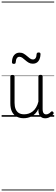

<svg xmlns="http://www.w3.org/2000/svg" viewBox="-20 -1435 686 2360"><path d="M270 18Q222 18 185 -1.5Q148 -21 127.5 -61.5Q107 -102 107 -166V-496Q107 -505 113 -509.5Q119 -514 132 -514Q146 -514 152.5 -509.5Q159 -505 159 -496V-171Q159 -127 171.5 -95.5Q184 -64 210 -47Q236 -30 277 -30Q306 -30 333 -39Q360 -48 383 -66.5Q406 -85 424 -115Q442 -145 452 -186V-496Q452 -506 458.5 -510.5Q465 -515 479 -515Q492 -515 498 -510.5Q504 -506 504 -496V-93Q504 -73 508.5 -58.5Q513 -44 523 -36.5Q533 -29 547 -29Q557 -29 567 -32.5Q577 -36 587 -43Q597 -50 607 -61Q613 -67 620 -66.5Q627 -66 633 -59Q638 -54 639.5 -47Q641 -40 636 -34Q625 -19 609 -7Q593 5 575 12Q557 19 537 19Q517 19 502 13Q487 7 476 -5Q465 -17 459 -35Q453 -53 452 -76V-97Q437 -63 415.5 -41Q394 -19 370 -6Q346 7 320.5 12.5Q295 18 270 18ZM149 -650Q127 -650 127 -671Q128 -728 154 -758Q180 -788 220 -788Q250 -788 272 -775Q294 -762 312 -746Q330 -730 347.5 -717Q365 -704 385 -704Q406 -704 417.5 -721Q429 -738 430 -771Q433 -790 454 -790Q468 -790 473 -785Q478 -780 478 -768Q476 -715 452 -683.5Q428 -652 383 -652Q354 -652 332 -665Q310 -678 291.5 -694.5Q273 -711 255.5 -724Q238 -737 218 -737Q199 -737 187 -720Q175 -703 173 -669Q172 -659 167 -654.5Q162 -650 149 -650ZM0 895H646V905H0ZM0 -20H646V0H0ZM0 -505H646V-500H0ZM0 -1415H646V-1405H0Z"/></svg>

Font: Playwrite BE WAL Guides
Style: Regular
Weight: 400
Designer: Veronika Burian, José Scaglione
Foundry: TypeTogether
Version: Version 1.003